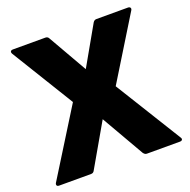

<svg xmlns="http://www.w3.org/2000/svg" viewBox="-141 -909 1075 1087"><g transform="rotate(-20 396.5 -365.0)"><path d="M18 30Q18 26 21 21L268 -376L38 -751Q35 -757 35 -761Q35 -766 39 -769Q43 -772 50 -772H246Q260 -772 266 -760L400 -526L533 -760Q541 -772 553 -772H744Q751 -772 755 -768.5Q759 -765 759 -760Q759 -756 756 -751L526 -377L772 21Q776 27 776 31Q776 36 772 39Q768 42 761 42H562Q555 42 550.5 39Q546 36 541 30L393 -227L245 30Q239 42 225 42H33Q18 42 18 30Z"/></g></svg>

Font: LINE Seed JP_TTF ExtraBold
Style: Regular
Weight: 800
Designer: LY Corporation & Fontrix & Fontworks
Version: Version 1.015